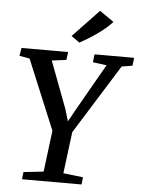

<svg xmlns="http://www.w3.org/2000/svg" viewBox="-64 -1041 805 1091"><g transform="rotate(5 339.0 -496.0)"><path d="M103.5 0 108 -41.5 222 -54 251.5 -289.5 86.5 -687 28 -697.5 35.5 -743H301.5L295.5 -697.5L213 -687L314 -419L334.5 -350.5L372 -418.5L525.5 -687L447 -697.5L452 -743H678L672.5 -697.5L611.5 -687.5L364.5 -291.5L334.5 -54.5L447.5 -41.5L443 0ZM360.5 -802 313 -835.5 462 -992 543 -936Q519 -909 485.8 -883.2Q452.5 -857.5 419 -836.5Q385.5 -815.5 360.5 -802Z"/></g></svg>

Font: Merriweather Light 18pt Medium
Style: Italic
Weight: 500
Italic angle: -7.8°
Version: Version 2.101